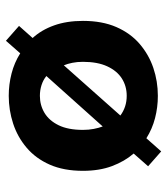

<svg xmlns="http://www.w3.org/2000/svg" viewBox="24 -584 583 672"><g transform="rotate(-90 316.0 -248.5)"><path d="M316 12Q276.1 12 238.2 2.2Q200.3 -7.6 167.6 -28.2L121.6 23.7L69.6 -22.1L114.1 -72.7Q86.7 -104.4 70.1 -148.6Q53.6 -192.8 53.6 -250.1Q53.6 -317.3 75.2 -366.3Q96.8 -415.3 134.4 -447.2Q171.9 -479.1 218.9 -494.5Q266 -509.9 316 -509.9Q355.9 -509.9 394.1 -500.1Q432.3 -490.3 464.9 -469.7L508.8 -519.7L560.8 -473.9L518.5 -426.3Q546.9 -395.3 562.6 -351.1Q578.4 -306.9 578.4 -250.1Q578.4 -182.9 556.9 -133.5Q535.4 -84.1 497.9 -51.8Q460.3 -19.6 413.7 -3.8Q367 12 316 12ZM316 -97Q350.1 -97 376.8 -114Q403.5 -131 419.3 -165.1Q435.1 -199.2 435.1 -250.1Q435.1 -270.5 431.7 -287.1Q428.4 -303.8 422.9 -317.1L247.2 -119.2Q261.5 -108.5 278.9 -102.7Q296.4 -97 316 -97ZM208.9 -181 385.4 -378.2Q371.1 -389.7 353.2 -395.3Q335.4 -400.9 316 -400.9Q283.4 -400.9 256.3 -384.7Q229.3 -368.4 213.1 -335.2Q196.9 -302 196.9 -250.1Q196.9 -230 200.3 -212.5Q203.6 -195.1 208.9 -181Z"/></g></svg>

Font: Atkinson Hyperlegible Mono ExtraLight
Style: Regular
Weight: 200
Monospace: yes
Designer: Elliott Scott, Megan Eiswerth, Linus Boman, Theodore Petrosky, Letters from Sweden
Foundry: Applied Design Works, Letters from Sweden
Version: Version 2.001